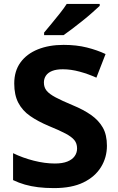

<svg xmlns="http://www.w3.org/2000/svg" viewBox="-20 -954 606 984"><path d="M528 -207Q528 -147 497.5 -97.5Q467 -48 407.5 -19Q348 10 257 10Q212 10 175.5 5.5Q139 1 107.5 -8Q76 -17 47 -31V-169Q96 -145 153 -130.5Q210 -116 261 -116Q300 -116 325 -126Q350 -136 362.5 -153.5Q375 -171 375 -193Q375 -219 361 -236Q347 -253 316 -269.5Q285 -286 231 -308Q174 -332 134.5 -359.5Q95 -387 74 -427Q53 -467 53 -526Q53 -590 85 -634Q117 -678 174 -701Q231 -724 306 -724Q372 -724 425.5 -710.5Q479 -697 521 -677L474 -556Q432 -575 387.5 -587Q343 -599 302 -599Q269 -599 247.5 -590.5Q226 -582 215.5 -566.5Q205 -551 205 -531Q205 -506 219 -489Q233 -472 265 -455Q297 -438 352 -415Q408 -392 447 -364.5Q486 -337 507 -300Q528 -263 528 -207ZM491 -924Q476 -910 453 -889.5Q430 -869 403 -847.5Q376 -826 350.5 -806.5Q325 -787 306 -774H206V-787Q222 -806 243.5 -832Q265 -858 286.5 -885Q308 -912 322 -934H491Z"/></svg>

Font: Noto Sans Khmer
Style: Bold
Weight: 700
Version: Version 2.003